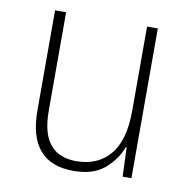

<svg xmlns="http://www.w3.org/2000/svg" viewBox="-66 -593 654 668"><g transform="rotate(10 261.0 -259.5)"><path d="M439 -529V0H408L404 -103H401Q385 -59 345.5 -24.5Q306 10 235 10Q76 10 76 -176V-529H115V-182Q115 -101 146.5 -63Q178 -25 239 -25Q315 -25 358 -76Q401 -127 401 -232V-529Z"/></g></svg>

Font: Noto Sans Khmer UI SemiCondensed ExtraLight
Style: Regular
Weight: 200
Width: 4
Designer: Danh Hong and the Monotype Design Team
Foundry: Monotype Imaging Inc.
Version: Version 2.002; ttfautohint (v1.8.4.7-5d5b)